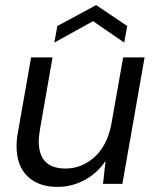

<svg xmlns="http://www.w3.org/2000/svg" viewBox="-20 -721 613 753"><path d="M547 -496 460 0H384L394 -90Q362 -42 312 -15Q262 12 205 12Q131 12 88 -29.5Q45 -71 45 -148Q45 -162 46.5 -176.5Q48 -191 51 -206L102 -496H186L137 -215Q135 -202 133.5 -190Q132 -178 132 -167Q132 -60 237 -60Q300 -60 349.5 -104Q399 -148 416 -230L463 -496ZM193 -554 205 -619 357 -701 479 -619 467 -554 345 -638Z"/></svg>

Font: DeepMind Sans
Style: Italic
Weight: 400
Italic angle: -10°
Designer: Jonny Pinhorn / Modifications: Colophon Foundry
Foundry: Colophon Foundry
Version: Version 1.002; ttfautohint (v1.8.2)